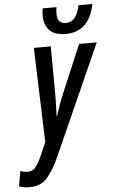

<svg xmlns="http://www.w3.org/2000/svg" viewBox="-150 -800 636 1083"><g transform="rotate(-5 168.0 -258.5)"><path d="M-27.8 240.7Q-45.9 240.7 -60.3 238Q-74.7 235.4 -86.4 231L-71.3 145Q-49.3 153.3 -29.8 153.3Q-2.9 153.3 13.7 133.8Q30.3 114.3 46.4 78.1L83 -5.4L64.9 -540H161.1L162.6 -258.3Q162.6 -231 161.6 -202.6Q160.6 -174.3 159.2 -146.5H162.1Q170.9 -175.3 181.2 -203.6Q191.4 -231.9 199.2 -251L321.3 -540H421.4L138.2 93.8Q107.9 160.2 72 200.4Q36.1 240.7 -27.8 240.7ZM252.9 -602.5Q189.5 -602.5 159.9 -633.1Q130.4 -663.6 130.4 -716.3Q130.4 -735.4 134.3 -757.8H212.4Q210.9 -748 210 -738Q209 -728 209 -718.8Q209 -664.1 258.3 -664.1Q289.1 -664.1 308.1 -687.7Q327.1 -711.4 336.9 -757.8H416Q398.4 -677.2 357.4 -639.9Q316.4 -602.5 252.9 -602.5Z"/></g></svg>

Font: Open Sans Condensed SemiBold
Style: Italic
Weight: 600
Width: 3
Italic angle: -12°
Designer: Monotype Design Team
Foundry: Monotype Imaging Inc.
Version: Version 3.000; ttfautohint (v1.8.4)